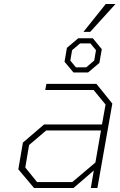

<svg xmlns="http://www.w3.org/2000/svg" viewBox="-20 -944 600 964"><path d="M399 -784 511 -924H560L433 -784ZM349 -580 304 -634 316 -704 373 -752H446L491 -697L479 -628L422 -580ZM361 -606H413L453 -640L462 -692L434 -726H382L342 -692L333 -640ZM151 0 72 -94 95 -228 201 -319H492L510 -419L450 -492H207L213 -523H464L544 -424L469 0H436L451 -88L349 0ZM166 -30H343L459 -128L487 -289H212L126 -216L107 -103Z"/></svg>

Font: Tomorrow ExtraLight
Style: Italic
Weight: 275
Italic angle: -10°
Designer: Tony de Marco, Monica Rizzolli
Foundry: Just in Type
Version: Version 2.002